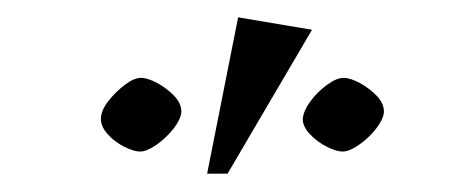

<svg xmlns="http://www.w3.org/2000/svg" viewBox="-20 -719 520 216"><path d="M213 -523.6 247.9 -699.5 331 -685.5 236 -523.6ZM137.5 -548.5Q130.5 -548.5 119.6 -554Q108.7 -559.5 101 -568.2Q93.3 -576.9 93.5 -585.6Q93.8 -595.1 102 -605.4Q110.1 -615.8 120.5 -623.6Q130.8 -631.4 138.5 -631.4Q146.2 -631.4 157.1 -625.5Q167.9 -619.6 176.2 -610.9Q184.4 -602.2 184 -592.5Q183 -584 174.7 -573.6Q166.4 -563.3 155.7 -555.9Q145 -548.5 137.5 -548.5ZM365.4 -548.5Q358.4 -548.5 347.5 -554Q336.6 -559.5 328.5 -568.2Q320.4 -576.9 320.6 -585.6Q321.7 -595.1 329.5 -605.4Q337.2 -615.8 348 -623.6Q358.7 -631.4 366.4 -631.4Q374.1 -631.4 385 -625.5Q395.8 -619.6 404.1 -610.9Q412.3 -602.2 411.9 -592.5Q410.9 -584 402.6 -573.6Q394.3 -563.3 383.6 -555.9Q372.9 -548.5 365.4 -548.5Z"/></svg>

Font: Ancizar Serif Light
Style: Italic
Weight: 300
Italic angle: -4°
Designer: Cesar Puertas, Viviana Monsalve, Julian Moncada, Julian Prieto, Jose Castro, Felipe Aragon, Mariel Hernandez, Sara Alarc
Version: Version 8.100